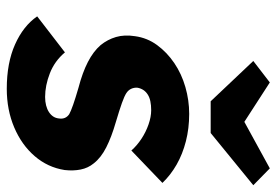

<svg xmlns="http://www.w3.org/2000/svg" viewBox="-148 -678 836 581"><g transform="rotate(90 270.5 -388.0)"><path d="M249 10Q171 10 115 -15Q59 -40 30 -82L139 -166Q165 -135 202 -120.5Q239 -106 274 -106Q288 -106 299.5 -109Q311 -112 319.5 -117.5Q328 -123 333 -130.5Q338 -138 339 -148Q342 -168 326 -179Q317 -184 297 -191Q277 -198 246 -207Q200 -219 168 -235.5Q136 -252 117 -274Q100 -295 92.5 -320.5Q85 -346 90 -378Q95 -415 117 -445Q139 -475 171.5 -497Q204 -519 244 -530.5Q284 -542 325 -542Q369 -542 408 -532Q447 -522 478.5 -504Q510 -486 534 -461L436 -367Q421 -384 400.5 -397.5Q380 -411 357 -419Q334 -427 314 -427Q299 -427 287 -424.5Q275 -422 266.5 -416.5Q258 -411 253 -403.5Q248 -396 246 -386Q245 -376 249 -367Q253 -358 262 -352Q271 -346 292 -338.5Q313 -331 350 -320Q395 -307 426.5 -291Q458 -275 475 -253Q489 -236 493.5 -213.5Q498 -191 495 -165Q487 -114 453 -74.5Q419 -35 366 -12.5Q313 10 249 10ZM287 -607 165 -736 230 -786 363 -700H333L490 -786L541 -736L383 -607Z"/></g></svg>

Font: Lexend
Style: Bold Italic
Weight: 700
Italic angle: -8.13011°
Designer: Bonnie Shaver-Troup, Thomas Jockin
Foundry: Lexend
Version: Version 1.007